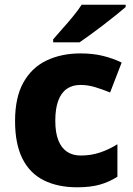

<svg xmlns="http://www.w3.org/2000/svg" viewBox="-20 -786 566 816"><path d="M308 10Q226 10 166.5 -19.5Q107 -49 75.5 -111.5Q44 -174 44 -272Q44 -372 79.5 -435.5Q115 -499 178 -529Q241 -559 322 -559Q376 -559 419.5 -548Q463 -537 497 -520L448 -393Q413 -407 383 -416Q353 -425 322 -425Q288 -425 264 -408.5Q240 -392 227.5 -358Q215 -324 215 -273Q215 -222 228 -189.5Q241 -157 265 -141Q289 -125 323 -125Q367 -125 405.5 -138Q444 -151 479 -173V-35Q445 -13 405 -1.5Q365 10 308 10ZM514 -756Q498 -742 473 -722Q448 -702 419.5 -680Q391 -658 364 -638.5Q337 -619 318 -606H206V-619Q222 -638 245 -663.5Q268 -689 290.5 -716.5Q313 -744 327 -766H514Z"/></svg>

Font: Noto Sans Thai ExtraBold
Style: Regular
Weight: 800
Version: Version 2.001